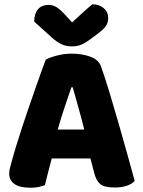

<svg xmlns="http://www.w3.org/2000/svg" viewBox="-20 -867 667 898"><path d="M403 -126H222Q212 -90 204.5 -59Q197 -28 190 -1Q176 4 160.5 7.5Q145 11 123 11Q72 11 47.5 -6.5Q23 -24 23 -55Q23 -69 27 -83Q31 -97 36 -116Q43 -143 55.5 -183.5Q68 -224 83 -270.5Q98 -317 115 -365.5Q132 -414 147 -457.5Q162 -501 174.5 -535.5Q187 -570 194 -588Q211 -598 245.5 -607Q280 -616 315 -616Q365 -616 403.5 -601.5Q442 -587 453 -555Q471 -504 492 -435Q513 -366 534 -292.5Q555 -219 575 -147.5Q595 -76 610 -21Q598 -7 574 1.5Q550 10 517 10Q468 10 449 -6Q430 -22 421 -57ZM314 -459Q300 -418 283 -368Q266 -318 250 -261H374Q360 -318 345.5 -368.5Q331 -419 320 -459ZM317 -762Q342 -785 366 -807Q390 -829 412 -847Q444 -847 465 -829Q486 -811 486 -783Q486 -762 476 -746.5Q466 -731 438 -710L410 -689Q381 -667 361 -658.5Q341 -650 317 -650Q287 -650 265 -661.5Q243 -673 223 -691L140 -766Q140 -803 157.5 -823.5Q175 -844 207 -844Q227 -844 244.5 -833.5Q262 -823 290 -792Z"/></svg>

Font: Baloo Thambi 2 ExtraBold
Style: Regular
Weight: 800
Designer: Aadarsh Rajan and Ek Type
Foundry: Ek Type
Version: Version 1.640;hotconv 1.0.111;makeotfexe 2.5.65597; ttfautoh